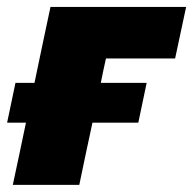

<svg xmlns="http://www.w3.org/2000/svg" viewBox="-30 -520 544 540"><path d="M6 0Q15.5 -44 24.2 -85.2Q33 -126.5 43 -175H-10L13.5 -287H67Q81.5 -356 91.5 -404Q101.5 -452 112 -500.5H493.5L462.5 -355.5H268Q264.5 -340.5 261 -323.5Q257.5 -306 253.5 -287H382.5L359 -175H230Q219.5 -126.5 210.8 -85.2Q202 -44 193 0Z"/></svg>

Font: Heraclito ExtraBold
Style: Italic
Weight: 800
Italic angle: -12°
Designer: Kostas Bartsokas (font) & Cristiano Sobral (main changes)
Foundry: Kostas Bartsokas (font) & Cristiano Sobral (main changes)
Version: Version 1.00;July 8, 2020;FontCreator 13.0.0.2655 64-bit